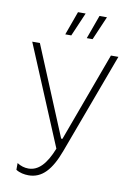

<svg xmlns="http://www.w3.org/2000/svg" viewBox="-99 -782 719 1038"><g transform="rotate(10 261.0 -262.5)"><path d="M196 -590H229L285 -720H243ZM314 -590H346L402 -720H361ZM132 195C206 195 255 141 295 33L500 -520H459L279 -31H272L69 -520H27L256 27C221 116 179 159 125 159C104 159 83 153 63 140V177C83 190 109 195 132 195Z"/></g></svg>

Font: Fixel Text ExtraLight
Style: Regular
Weight: 200
Width: 4
Designer: AlfaBravo + MacPaw
Foundry: Kyrylo Tkachov, Marchela Mozhyna, Serhii Makarenko, Maria Weinstein, Zakhar Kryvoshyya
Version: Version 1.211